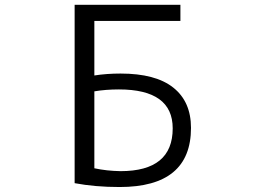

<svg xmlns="http://www.w3.org/2000/svg" viewBox="-20 -750 1040 780"><path d="M363.3 -66.4Q413.1 -55.7 469.7 -54.7Q681.6 -54.7 681.6 -228.5Q681.6 -386.7 462.9 -386.7Q409.2 -386.7 363.3 -378.9ZM363.3 -443.4Q413.1 -451.2 469.7 -451.2Q612.3 -451.2 684.1 -394Q755.9 -336.9 755.9 -230.5Q755.9 9.8 465.8 9.8Q366.2 9.8 283.2 -5.9V-730.5H712.9V-665H363.3Z"/></svg>

Font: Gen Shin Gothic Monospace Normal
Style: Regular
Weight: 350
Designer: [Source Han Sans]
Ryoko NISHIZUKA  (kana & ideographs); Paul D. Hunt (Latin, Greek & Cyrillic); Wenlong ZHANG  (bopomofo
Version: Version 1.002.20150607